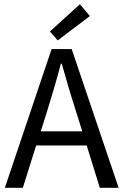

<svg xmlns="http://www.w3.org/2000/svg" viewBox="-20 -888 584 908"><path d="M405 -812 358 -868 216 -739 253 -697ZM452 0H541L319 -656H224L3 0H88L151 -200H390ZM173 -267 204 -366C227 -440 248 -511 268 -587H272C293 -512 314 -440 338 -366L369 -267Z"/></svg>

Font: Cambridge Sans
Style: Regular
Weight: 400
Version: Version 2.020;PS 002.020;hotconv 1.0.88;makeotf.lib2.5.64775